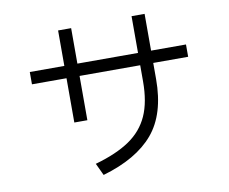

<svg xmlns="http://www.w3.org/2000/svg" viewBox="-86 -896 1227 1029"><g transform="rotate(-10 528.0 -381.0)"><path d="M953 -587V-520H763V-432Q763 -242 673 -135.5Q583 -29 397 25L366 -41Q483 -74 554 -122.5Q625 -171 658.5 -245.5Q692 -320 692 -432V-520H362V-279H291V-520H103V-587H291V-780H362V-587H692V-787H763V-587Z"/></g></svg>

Font: PlemolJP
Style: Regular
Weight: 400
Monospace: yes
Version: v2.0.4; ttfautohint (v1.8.4.7-5d5b-dirty) -l 6 -r 45 -G 200 